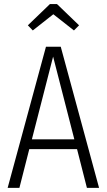

<svg xmlns="http://www.w3.org/2000/svg" viewBox="-20 -912 518 932"><path d="M238.8 -842.8 139.2 -764.2 115.2 -789.1 222.2 -892.1H256.8L363.8 -789.1L338.9 -764.2ZM401.9 0 354 -188H122.1L74.2 0H17.1L203.1 -685.1H274.9L460.9 0ZM134.8 -235.8H340.8L237.8 -637.2Z"/></svg>

Font: Fira Sans Compressed Light
Style: Regular
Weight: 300
Width: 1
Designer: Carrois Corporate & Edenspiekermann AG
Foundry: Carrois Corporate GbR & Edenspiekermann AG
Version: Version 4.203;PS 004.203;hotconv 1.0.88;makeotf.lib2.5.64775